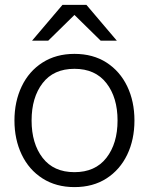

<svg xmlns="http://www.w3.org/2000/svg" viewBox="-20 -752 609 784"><path d="M39 -260Q39 -337 68.5 -399Q98 -461 153.5 -496.5Q209 -532 284 -532Q360 -532 415 -496.5Q470 -461 499.5 -399.5Q529 -338 529 -260Q529 -182 499.5 -120.5Q470 -59 415 -23.5Q360 12 284 12Q209 12 153.5 -23.5Q98 -59 68.5 -121Q39 -183 39 -260ZM284 -49Q369 -49 414.5 -107.5Q460 -166 460 -260Q460 -354 414.5 -412.5Q369 -471 284 -471Q199 -471 154 -412.5Q109 -354 109 -260Q109 -166 154 -107.5Q199 -49 284 -49ZM457 -586H391L284 -691L177 -586H111L235 -732H333Z"/></svg>

Font: Aspekta 300
Style: Regular
Weight: 300
Designer: Ivo Dolenc
Version: Version 2.000